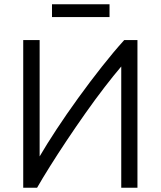

<svg xmlns="http://www.w3.org/2000/svg" viewBox="-20 -881 754 901"><path d="M89 0V-693H166V-147Q198 -202 245 -273.5Q292 -345 347 -421Q402 -497 458 -568Q514 -639 563 -693H625V0H549V-569Q514 -528 470.5 -471.5Q427 -415 381.5 -350.5Q336 -286 293 -221.5Q250 -157 214 -99.5Q178 -42 154 0ZM224 -801V-861H494V-801Z"/></svg>

Font: Ubuntu Sans
Style: Regular
Weight: 400
Designer: Dalton Maag Ltd
Foundry: Dalton Maag Ltd
Version: Version 1.006; ttfautohint (v1.8.4.7-5d5b)